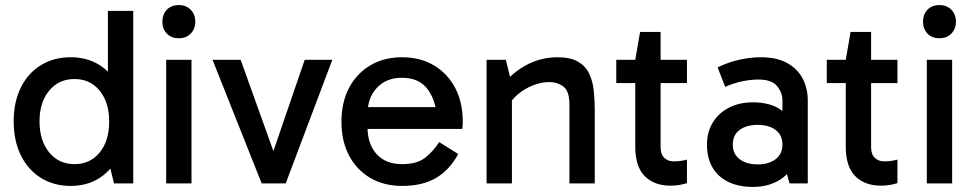

<svg xmlns="http://www.w3.org/2000/svg" viewBox="-20 -724 3845 758"><path d="M259 10Q192 10 141 -22Q90 -54 62 -111.5Q34 -169 34 -245Q34 -321 62 -378Q90 -435 141 -466.5Q192 -498 259 -498Q325 -498 374 -466.5Q423 -435 450.5 -378Q478 -321 478 -245Q478 -169 450.5 -111.5Q423 -54 374 -22Q325 10 259 10ZM274 -76Q336 -76 373.5 -122Q411 -168 411 -244Q411 -320 373.5 -366Q336 -412 274 -412Q212 -412 174 -366Q136 -320 136 -245Q136 -169 174 -122.5Q212 -76 274 -76ZM430 0 406 -98H416V-376H406V-681H506V0Z M736 0H636V-488H736ZM621 -638Q621 -667 638.5 -685.5Q656 -704 686 -704Q715 -704 733 -685.5Q751 -667 751 -638Q751 -610 733 -591.5Q715 -573 686 -573Q656 -573 638.5 -591.5Q621 -610 621 -638Z M1292 -488 1108 0H1013L819 -488H930L1066 -109H1053L1183 -488Z M1567 10Q1496 10 1442 -21.5Q1388 -53 1358 -110Q1328 -167 1328 -243Q1328 -320 1358 -377Q1388 -434 1442 -466Q1496 -498 1567 -498Q1639 -498 1693 -466Q1747 -434 1777 -377Q1807 -320 1807 -243Q1807 -236 1806.5 -228.5Q1806 -221 1805 -215H1423V-301H1733L1705 -243Q1705 -319 1671 -368Q1637 -417 1567 -417Q1505 -417 1468 -377.5Q1431 -338 1431 -274V-222Q1431 -155 1467 -115.5Q1503 -76 1567 -76Q1626 -76 1658 -101Q1690 -126 1714 -163L1789 -116Q1755 -53 1701.5 -21.5Q1648 10 1567 10Z M2180 -498Q2232 -498 2262 -480.5Q2292 -463 2306 -433.5Q2320 -404 2324 -367Q2328 -330 2328 -291V0H2228V-312Q2228 -364 2204.5 -382Q2181 -400 2149 -400Q2117 -400 2084 -387Q2051 -374 2025 -352Q1999 -330 1985 -303V-359H2001V0H1901V-488H1977L1998 -402L1973 -399Q2001 -431 2034 -453Q2067 -475 2104 -486.5Q2141 -498 2180 -498Z M2627 9Q2563 9 2525.5 -28.5Q2488 -66 2488 -145V-482V-488L2507 -598H2588V-143Q2588 -115 2602.5 -101Q2617 -87 2639 -87Q2656 -87 2669 -89Q2682 -91 2692 -94V-1Q2679 3 2663.5 6Q2648 9 2627 9ZM2413 -396V-488H2692V-396Z M2953 14Q2896 14 2855 -6Q2814 -26 2792.5 -63.5Q2771 -101 2771 -153Q2771 -201 2793 -238.5Q2815 -276 2856 -298Q2897 -320 2953 -320Q3023 -320 3065.5 -288.5Q3108 -257 3125 -202H3069V-327Q3069 -358 3048 -384Q3027 -410 2974 -410Q2946 -410 2912.5 -403.5Q2879 -397 2843 -381L2813 -458Q2854 -478 2898 -488Q2942 -498 2984 -498Q3047 -498 3088 -475Q3129 -452 3149 -413.5Q3169 -375 3169 -327V0H3097L3072 -89L3125 -104Q3107 -45 3061 -15.5Q3015 14 2953 14ZM2971 -75Q3015 -75 3042 -95.5Q3069 -116 3069 -153Q3069 -191 3042 -211Q3015 -231 2971 -231Q2927 -231 2900 -211Q2873 -191 2873 -153Q2873 -116 2900 -95.5Q2927 -75 2971 -75Z M3458 9Q3394 9 3356.5 -28.5Q3319 -66 3319 -145V-482V-488L3338 -598H3419V-143Q3419 -115 3433.5 -101Q3448 -87 3470 -87Q3487 -87 3500 -89Q3513 -91 3523 -94V-1Q3510 3 3494.5 6Q3479 9 3458 9ZM3244 -396V-488H3523V-396Z M3739 0H3639V-488H3739ZM3624 -638Q3624 -667 3641.5 -685.5Q3659 -704 3689 -704Q3718 -704 3736 -685.5Q3754 -667 3754 -638Q3754 -610 3736 -591.5Q3718 -573 3689 -573Q3659 -573 3641.5 -591.5Q3624 -610 3624 -638Z"/></svg>

Font: Gabarito
Style: Regular
Weight: 400
Designer: Leandro Assis / Alvaro Franca / Felipe Casaprima
Foundry: Naipe Foundry
Version: Version 1.000